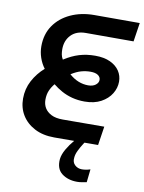

<svg xmlns="http://www.w3.org/2000/svg" viewBox="-98 -768 791 1054"><g transform="rotate(10 297.0 -241.0)"><path d="M406 218Q355 218 321 192Q287 166 292 111Q295 85 312 55.5Q329 26 352.5 -1.5Q376 -29 395.5 -48Q415 -67 421 -72L450 -53Q444 -48 431.5 -32Q419 -16 405 5.5Q391 27 380 49.5Q369 72 368 91Q365 116 381 131Q397 146 420 146Q432 146 443.5 144Q455 142 467 138L459 211Q449 213 434 215.5Q419 218 406 218ZM241 0Q177 0 131 -24Q85 -48 60 -88.5Q35 -129 35 -181Q35 -235 59.5 -281Q84 -327 124 -362Q105 -387 94.5 -418Q84 -449 84 -481Q84 -548 117.5 -597Q151 -646 209.5 -673Q268 -700 341 -700H594L578 -595H312Q259 -595 229.5 -564Q200 -533 200 -485Q200 -470 202.5 -456Q205 -442 213 -429Q255 -456 296 -468.5Q337 -481 385 -481Q435 -481 469 -465Q503 -449 520.5 -422.5Q538 -396 538 -363Q538 -328 518.5 -296Q499 -264 461.5 -243.5Q424 -223 370 -223Q333 -223 300.5 -231.5Q268 -240 241 -255Q214 -270 192 -288Q176 -269 166.5 -247Q157 -225 157 -196Q157 -170 169 -150Q181 -130 205.5 -117.5Q230 -105 269 -105L501 -106L485 -1ZM374 -314Q400 -314 415.5 -326Q431 -338 431 -354Q431 -370 416.5 -380Q402 -390 375 -390Q349 -390 323.5 -383Q298 -376 268 -357Q293 -335 319.5 -324.5Q346 -314 374 -314Z"/></g></svg>

Font: MuseoModerno Thin Medium
Style: Italic
Weight: 500
Italic angle: -9°
Version: Version 1.003